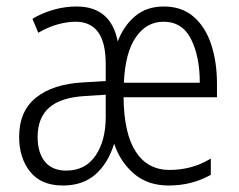

<svg xmlns="http://www.w3.org/2000/svg" viewBox="-20 -562 737 592"><path d="M485 -542Q541 -542 577.5 -510Q614 -478 631.5 -424Q649 -370 649 -304V-262H361Q362 -151 398.5 -94.5Q435 -38 503 -38Q535 -38 566.5 -46Q598 -54 630 -73V-23Q572 10 500 10Q436 10 393.5 -26Q351 -62 332 -119Q313 -58 274 -24Q235 10 174 10Q107 10 73 -32.5Q39 -75 39 -140Q39 -219 91 -261Q143 -303 237 -308L306 -312V-364Q306 -431 282.5 -463Q259 -495 213 -495Q188 -495 158.5 -487Q129 -479 98 -461L80 -504Q108 -521 143.5 -531.5Q179 -542 216 -542Q322 -542 343 -434Q361 -482 396.5 -512Q432 -542 485 -542ZM484 -495Q432 -495 399 -447.5Q366 -400 362 -307H596Q596 -388 569 -441.5Q542 -495 484 -495ZM244 -266Q168 -262 132 -230.5Q96 -199 96 -140Q96 -91 118.5 -63.5Q141 -36 184 -36Q243 -36 274.5 -82Q306 -128 306 -202V-270Z"/></svg>

Font: Noto Sans Myanmar UI Condensed Light
Style: Regular
Weight: 300
Width: 3
Designer: Monotype Design Team
Foundry: Monotype Imaging Inc.
Version: Version 2.103; ttfautohint (v1.8.4.7-5d5b)